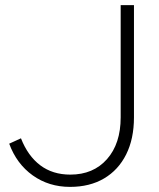

<svg xmlns="http://www.w3.org/2000/svg" viewBox="-20 -720 622 751"><path d="M254 11Q171 11 108 -34Q45 -79 16 -158L62 -179Q89 -110 137.5 -73.5Q186 -37 255 -37Q345 -37 398.5 -97.5Q452 -158 452 -261V-700H504V-261Q504 -177 473.5 -116Q443 -55 387 -22Q331 11 254 11Z"/></svg>

Font: Red Hat Text VF
Style: Regular
Weight: 300
Designer: Pentagram, MCKL
Foundry: Pentagram, MCKL
Version: Version 1.023